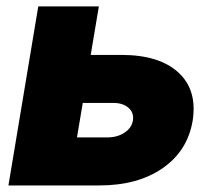

<svg xmlns="http://www.w3.org/2000/svg" viewBox="-20 -565 652 585"><path d="M256.4 -397.7H349.4Q465.6 -397.7 523.8 -343.9Q582 -290.1 566.8 -196Q551.1 -104.8 475.3 -52.4Q399.5 0 282.7 0H5.7L96.6 -545.5H281.2ZM232.2 -251.4 214.5 -146.3H306.8Q337.4 -146.3 359.2 -160.7Q381 -175.1 384.9 -197.4Q388.8 -221.2 371.8 -236.3Q354.8 -251.4 325.3 -251.4Z"/></svg>

Font: Inter UI Black
Style: Italic
Weight: 900
Italic angle: -9.39999°
Designer: Rasmus Andersson
Foundry: rsms
Version: 3.2;8d6f07862